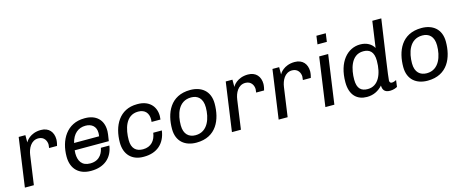

<svg xmlns="http://www.w3.org/2000/svg" viewBox="-41 -1326 4669 1941"><g transform="rotate(-15 2293.5 -355.0)"><path d="M348 -521C232 -521 187 -443 184 -435V-511H114L42 0H136L179 -305C188 -369 223 -446 301 -446C363 -446 386 -395 386 -358C386 -353 386 -350 382 -323H465C468 -328 476 -368 476 -389C476 -465 432 -521 348 -521Z M810 -521H803C618 -521 530 -366 530 -193C530 -62 610 10 731 10H735C872 10 960 -66 977 -190H888C882 -157 858 -65 745 -65C657 -65 624 -123 624 -202C624 -213 625 -223 626 -234H983C993 -294 996 -321 996 -333V-344C996 -455 923 -521 810 -521ZM795 -446C858 -446 904 -411 904 -343C904 -335 904 -327 901 -307H639C662 -400 719 -446 795 -446Z M1362 -521H1354C1169 -521 1087 -366 1087 -191C1087 -63 1165 10 1280 10H1288C1421 10 1510 -64 1529 -200H1439C1428 -121 1382 -65 1297 -65C1225 -65 1180 -104 1180 -192C1180 -303 1213 -446 1346 -446C1419 -446 1453 -400 1453 -337C1453 -328 1452 -319 1451 -310H1544C1546 -323 1547 -335 1547 -346C1547 -454 1474 -521 1362 -521Z M1911 -521C1700 -521 1632 -351 1632 -187C1632 -54 1720 10 1836 10C2047 10 2115 -159 2115 -324C2115 -457 2027 -521 1911 -521ZM1900 -446C1968 -446 2019 -406 2019 -310C2019 -201 1978 -65 1847 -65C1779 -65 1727 -105 1727 -200C1727 -309 1764 -446 1900 -446Z M2515 -521C2399 -521 2354 -443 2351 -435V-511H2281L2209 0H2303L2346 -305C2355 -369 2390 -446 2468 -446C2530 -446 2553 -395 2553 -358C2553 -353 2553 -350 2549 -323H2632C2635 -328 2643 -368 2643 -389C2643 -465 2599 -521 2515 -521Z M3004 -521C2888 -521 2843 -443 2840 -435V-511H2770L2698 0H2792L2835 -305C2844 -369 2879 -446 2957 -446C3019 -446 3042 -395 3042 -358C3042 -353 3042 -350 3038 -323H3121C3124 -328 3132 -368 3132 -389C3132 -465 3088 -521 3004 -521Z M3384 -720H3286L3274 -633H3372ZM3353 -511H3259L3187 0H3281Z M3965 -720H3871L3832 -446C3808 -490 3758 -521 3689 -521C3558 -521 3447 -405 3447 -190C3447 -52 3521 10 3621 10C3690 10 3743 -18 3786 -65C3786 -24 3803 10 3862 10C3898 10 3926 -2 3939 -10L3948 -79C3937 -72 3916 -65 3901 -65C3888 -65 3877 -73 3877 -92C3877 -121 3922 -424 3965 -720ZM3702 -446C3767 -446 3811 -414 3811 -318C3811 -179 3761 -65 3649 -65C3582 -65 3540 -97 3540 -193C3540 -295 3571 -446 3702 -446Z M4331 -521C4120 -521 4052 -351 4052 -187C4052 -54 4140 10 4256 10C4467 10 4535 -159 4535 -324C4535 -457 4447 -521 4331 -521ZM4320 -446C4388 -446 4439 -406 4439 -310C4439 -201 4398 -65 4267 -65C4199 -65 4147 -105 4147 -200C4147 -309 4184 -446 4320 -446Z"/></g></svg>

Font: Chivo
Style: Italic
Weight: 400
Italic angle: -8°
Designer: Hector Gatti
Foundry: Omnibus-Type
Version: Version 1.003;PS 001.003;hotconv 1.0.70;makeotf.lib2.5.58329